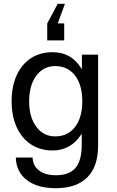

<svg xmlns="http://www.w3.org/2000/svg" viewBox="-20 -795 613 1008"><path d="M408 -434H410V-508H495V-31Q495 80 438 136.5Q381 193 273 193Q176 193 120.5 150Q65 107 63 32H151Q153 76 185.5 100.5Q218 125 274 125Q343 125 376 87Q409 49 409 -35V-90H407Q352 -5 256 -5Q191 -5 142.5 -37Q94 -69 67.5 -127.5Q41 -186 41 -263Q41 -341 67.5 -399.5Q94 -458 142.5 -489.5Q191 -521 256 -521Q356 -521 408 -434ZM133 -263Q133 -180 170.5 -129.5Q208 -79 270 -79Q336 -79 374 -128.5Q412 -178 412 -263Q412 -349 374 -398.5Q336 -448 270 -448Q208 -448 170.5 -397.5Q133 -347 133 -263ZM317 -672V-583H228V-672L283 -775H321L283 -672Z"/></svg>

Font: CST
Style: Regular
Weight: 400
Version: Version 1.00